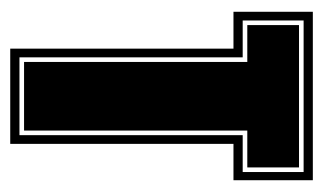

<svg xmlns="http://www.w3.org/2000/svg" viewBox="-148 -483 631 375"><g transform="rotate(90 167.5 -295.5)"><path d="M75 0V-436H3V-591H332V-436H261V0ZM92 -18H244V-454H316V-573H20V-454H92ZM101 -27V-463H29V-564H307V-463H235V-27Z"/></g></svg>

Font: Alumni Sans Collegiate One
Style: Regular
Weight: 400
Designer: Robert E. Leuschke
Foundry: Robert E. Leuschke
Version: Version 1.100